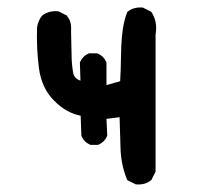

<svg xmlns="http://www.w3.org/2000/svg" viewBox="-20 -480 540 508"><path d="M338.4 7.3 318.8 -2.4 316.9 -3.4 315.9 -5.4Q299.8 -44.9 298.8 -89.8Q298.3 -109.9 297.6 -130.1Q296.9 -150.4 296.4 -169.9L261.7 -165.5L263.7 -122.1V-121.1L263.2 -119.6Q256.3 -104 240.7 -97.2L239.3 -96.7H238.3H220.7H219.7L218.3 -97.2Q210.4 -100.6 204.8 -106.2Q199.2 -111.8 195.8 -119.6L195.3 -120.6V-122.1L193.4 -173.8Q155.3 -181.2 124 -212.9Q106.9 -229.5 96.7 -251.5Q86.4 -273.4 83 -299.8Q76.2 -352.1 78.1 -407.2V-407.7Q80.6 -425.3 91.3 -438.5L91.8 -439L92.3 -439.5Q109.4 -452.1 133.3 -450.2H134.3L135.3 -449.7L154.8 -439.9L156.2 -439.5L156.7 -438.5Q163.6 -430.7 166.3 -420.7Q168.9 -410.6 168 -399.4Q168.5 -381.3 168.7 -365.5Q168.9 -349.6 169.4 -335Q169.4 -320.8 170.7 -308.6Q171.9 -296.4 173.8 -286.1Q175.3 -279.3 179.9 -274.4Q184.6 -269.5 192.9 -266.6L191.4 -313.5V-314.5L191.9 -315.9Q195.3 -323.7 200.9 -329.3Q206.5 -335 214.4 -338.4L215.8 -338.9H216.8H236.3H237.3L238.8 -338.4Q254.4 -331.5 261.2 -315.9L261.7 -314.5V-313.5V-254.9L297.9 -265.1Q298.8 -280.3 299.3 -295.2Q299.8 -310.1 300 -325.2Q300.3 -340.3 300.8 -355.5Q301.3 -367.7 302.2 -379.4Q303.2 -391.1 304.9 -402.6Q306.6 -414.1 309.3 -424.8Q312 -435.5 315.9 -446.3L316.4 -447.8L317.4 -448.7Q333 -461.9 356.9 -460H357.9L358.9 -459.5L378.4 -449.7L379.9 -448.7L380.9 -447.8Q397.5 -422.4 391.6 -389.2V-27.3V-25.9L391.1 -24.9L381.3 -5.4L380.9 -3.9L379.9 -3.4Q364.3 9.8 340.3 7.8H339.4Z"/></svg>

Font: NaikaiFont
Style: SemiBold
Weight: 600
Version: Version 1.89